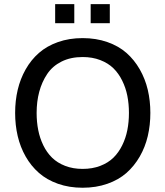

<svg xmlns="http://www.w3.org/2000/svg" viewBox="-20 -881 785 911"><path d="M241.7 -771V-861.3H332.5V-771ZM410.2 -771V-861.3H501V-771ZM489.5 -9Q436 9.8 372.1 9.8Q308.1 9.8 255.1 -9Q202.1 -27.8 164.8 -60.5Q127.4 -93.3 101.8 -138.2Q76.2 -183.1 64 -235.4Q51.8 -287.6 51.8 -345.2Q51.8 -402.8 64 -454.8Q76.2 -506.8 101.8 -552Q127.4 -597.2 164.8 -629.9Q202.1 -662.6 255.1 -681.4Q308.1 -700.2 372.1 -700.2Q436 -700.2 489.5 -681.4Q543 -662.6 580.1 -629.9Q617.2 -597.2 643.1 -552Q668.9 -506.8 681.2 -454.8Q693.4 -402.8 693.4 -345.2Q693.4 -287.6 681.2 -235.4Q668.9 -183.1 643.1 -138.2Q617.2 -93.3 580.1 -60.5Q543 -27.8 489.5 -9ZM372.1 -79.6Q418.5 -79.6 455.8 -94Q493.2 -108.4 518.1 -132.8Q543 -157.2 559.8 -191.4Q576.7 -225.6 584.2 -263.9Q591.8 -302.2 591.8 -345.2Q591.8 -388.2 584.2 -426.3Q576.7 -464.4 559.8 -498.5Q543 -532.7 518.1 -557.1Q493.2 -581.5 455.8 -595.9Q418.5 -610.4 372.1 -610.4Q314.9 -610.4 272 -588.9Q229 -567.4 203.9 -529.8Q178.7 -492.2 166.3 -445.8Q153.8 -399.4 153.8 -345.2Q153.8 -302.2 161.4 -263.9Q168.9 -225.6 185.5 -191.4Q202.1 -157.2 227.1 -132.8Q252 -108.4 289.1 -94Q326.2 -79.6 372.1 -79.6Z"/></svg>

Font: HK Grotesk Medium
Style: Regular
Weight: 500
Designer: Alfredo Marco Pradil and Stefan Peev
Foundry: Hanken Design Co.
Version: Version 1.045;PS 001.045;hotconv 1.0.88;makeotf.lib2.5.64775